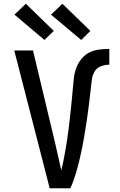

<svg xmlns="http://www.w3.org/2000/svg" viewBox="-20 -1004 640 1024"><path d="M245 0 182 -245 56 -735H156L273 -245Q281 -208 290 -170.5Q299 -133 307 -96Q314 -123 319 -150Q324 -177 329 -204Q334 -231 338 -258.5Q342 -286 345.5 -313Q349 -340 352 -367.5Q355 -395 358 -422.5Q361 -450 363.5 -477.5Q366 -505 368.5 -532.5Q371 -560 374 -587.5Q377 -615 386.5 -641Q396 -667 413.5 -689Q431 -711 455.5 -723.5Q480 -736 507.5 -739.5Q535 -743 563 -743V-659Q540 -659 518 -650.5Q496 -642 484.5 -622.5Q473 -603 470 -580Q467 -557 464.5 -534.5Q462 -512 459.5 -489.5Q457 -467 454 -444Q451 -421 448 -398.5Q445 -376 441.5 -353.5Q438 -331 434.5 -308.5Q431 -286 427 -263.5Q423 -241 418.5 -218.5Q414 -196 409 -174Q404 -152 398.5 -129.5Q393 -107 386.5 -85.5Q380 -64 372.5 -42.5Q365 -21 355 0ZM413 -791 252 -926 313 -984 462 -839ZM217 -791 57 -926 118 -984 267 -839Z"/></svg>

Font: Iosevka Aile Medium
Style: Regular
Weight: 500
Designer: Belleve Invis
Foundry: Belleve Invis
Version: Version 27.3.5; ttfautohint (v1.8.4)